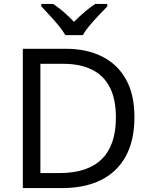

<svg xmlns="http://www.w3.org/2000/svg" viewBox="-20 -964 770 984"><path d="M669 -364Q669 -244 624.5 -163Q580 -82 497 -41Q414 0 296 0H97V-714H317Q425 -714 504 -674Q583 -634 626 -556.5Q669 -479 669 -364ZM574 -361Q574 -456 542.5 -517Q511 -578 450.5 -607.5Q390 -637 304 -637H187V-77H284Q429 -77 501.5 -148.5Q574 -220 574 -361ZM315 -784Q302 -807 280 -833.5Q258 -860 234 -886Q210 -912 192 -931V-944H252Q278 -927 306 -903Q334 -879 359 -852Q386 -879 414 -903Q442 -927 468 -944H530V-931Q511 -912 486.5 -886Q462 -860 439.5 -833.5Q417 -807 405 -784Z"/></svg>

Font: Noto Sans Gujarati
Style: Regular
Weight: 400
Designer: Jelle Bosma - Monotype Design Team, Universal Thirst
Foundry: Monotype Imaging Inc.
Version: Version 2.102